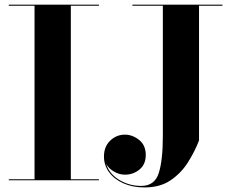

<svg xmlns="http://www.w3.org/2000/svg" viewBox="-20 -770 1014 820"><path d="M17.5 -4.5H127.5V-745.5H17.5V-750H402.5V-745.5H282.5V-4.5H402.5V0H17.5ZM545.5 -750H930V-745.5H830V-170Q811.5 -122 782.2 -76Q753 -30 708.2 0.2Q663.5 30.5 597.5 30.5Q546.5 30.5 507.5 13.2Q468.5 -4 446.2 -34Q424 -64 424 -101.5Q424 -144 450.8 -169.5Q477.5 -195 513.5 -195Q545.5 -195 574 -172.5Q602.5 -150 602.5 -108Q602.5 -68 575.8 -46Q549 -24 513.5 -24Q490 -24 467.5 -36.8Q445 -49.5 433.5 -70Q447 -27 489.5 -1.5Q532 24 583 24Q640.5 24 658 -30.8Q675.5 -85.5 675.5 -190V-745.5H545.5Z"/></svg>

Font: Bodoni* 36pt
Style: Bold
Weight: 700
Version: Version 2.3